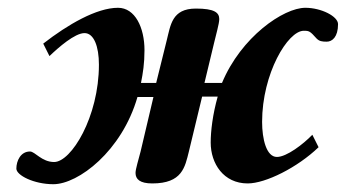

<svg xmlns="http://www.w3.org/2000/svg" viewBox="-20 -461 888 493"><path d="M408 -357 381 -248H342C347 -273 351 -298 351 -332C351 -390 327 -441 283 -441C228 -441 154 -398 91 -349L107 -317C130 -339 172 -376 197 -376C221 -376 234 -342 234 -295C234 -161 163 -45 119 -45C87 -45 70 -72 57 -72C33 -72 22 -48 22 -28C22 -11 67 12 117 12C181 12 293 -73 333 -212H374L341 -72C336 -52 328 -27 328 -17C328 -1 339 10 371 10C448 10 455 -32 465 -72L499 -213H539C526 -167 521 -124 521 -95C521 -41 554 10 616 10C662 10 744 -31 798 -83L782 -115C759 -91 716 -58 691 -58C664 -58 653 -104 653 -148C653 -272 719 -382 760 -382C774 -382 776 -381 793 -362C800 -355 807 -354 819 -354C833 -354 848 -366 848 -399C848 -419 805 -441 764 -441C708 -441 599 -366 550 -248H505L530 -352C534 -370 543 -400 543 -412C543 -429 530 -439 483 -439C421 -439 418 -396 408 -357Z"/></svg>

Font: Libertinus Serif
Style: Bold Italic
Weight: 700
Italic angle: -12°
Designer: Philipp H. Poll, Khaled Hosny
Foundry: Caleb Maclennan
Version: Version 7.050;RELEASE